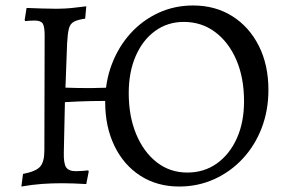

<svg xmlns="http://www.w3.org/2000/svg" viewBox="-20 -669 1040 701"><path d="M634 12Q554 12 493 -27Q432 -66 398 -136Q364 -206 364 -297Q364 -371 388.5 -435Q413 -499 456.5 -547Q500 -595 558.5 -622Q617 -649 685 -649Q766 -649 828 -610Q890 -571 925 -501.5Q960 -432 960 -341Q960 -266 935.5 -202Q911 -138 866.5 -90Q822 -42 762.5 -15Q703 12 634 12ZM58 12 64 -34Q111 -43 126.5 -60.5Q142 -78 142 -120L143 -540Q143 -572 136 -583Q129 -594 106 -594Q100 -594 90 -593.5Q80 -593 72 -592L70 -596L77 -640Q100 -639 133.5 -638Q167 -637 188 -637Q201 -637 219 -638Q237 -639 257 -641.5Q277 -644 295 -646L291 -601Q263 -597 249.5 -589.5Q236 -582 231.5 -564.5Q227 -547 225 -511L219 -349Q268 -347 316 -347.5Q364 -348 412 -351V-300Q363 -301 314.5 -300Q266 -299 217 -296L213 -112Q212 -72 221.5 -58Q231 -44 257 -44Q268 -44 281 -45Q294 -46 302 -47L304 -43L295 3Q244 0 206 0Q168 0 133.5 2.5Q99 5 58 12ZM664 -39Q725 -39 771.5 -72Q818 -105 844.5 -163.5Q871 -222 871 -299Q871 -385 843 -450Q815 -515 765.5 -552Q716 -589 651 -589Q592 -589 546.5 -556Q501 -523 475.5 -464.5Q450 -406 450 -329Q450 -244 477.5 -178.5Q505 -113 553 -76Q601 -39 664 -39Z"/></svg>

Font: Alegreya
Style: Regular
Weight: 400
Designer: Juan Pablo del Peral
Foundry: Huerta Tipografica
Version: Version 2.009